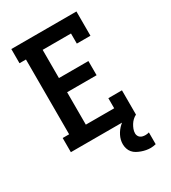

<svg xmlns="http://www.w3.org/2000/svg" viewBox="-227 -848 1054 1185"><g transform="rotate(-30 300.0 -255.5)"><path d="M49 0V-101H95V-634H49V-735H513V-562H416V-634H214V-433H424V-332H214V-101H416V-173H513V0ZM490 224Q474 224 458 221Q442 218 426.5 212.5Q411 207 396.5 199Q382 191 371.5 178.5Q361 166 356 150Q351 134 351 118Q351 87 365.5 58.5Q380 30 403 9Q426 -12 454 -25.5Q482 -39 513 -45V0Q499 7 488 17.5Q477 28 469 41Q461 54 455.5 68.5Q450 83 450 98Q450 107 454 115.5Q458 124 465.5 129.5Q473 135 482.5 137Q492 139 501 139Q508 139 514.5 138Q521 137 527 135V219Q518 221 509 222.5Q500 224 490 224Z"/></g></svg>

Font: Iosevka HT Extended
Style: Bold
Weight: 700
Width: 7
Monospace: yes
Designer: Belleve Invis
Foundry: Belleve Invis
Version: Version 32.3.0; ttfautohint (v1.8.4)